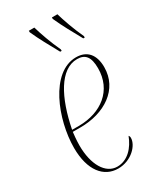

<svg xmlns="http://www.w3.org/2000/svg" viewBox="-197 -832 756 908"><g transform="rotate(-30 181.0 -378.0)"><path d="M205 -606H213V-614C188 -667 167 -728 156 -766H126V-758C150 -704 173 -665 205 -606ZM331 -606H339V-614C314 -667 293 -728 282 -766H252V-758C276 -704 299 -665 331 -606ZM167 10C240 10 291 -46 291 -86C291 -94 288 -98 286 -100C266 -47 226 0 168 0C104 0 62 -72 62 -176C62 -204 66 -240 67 -248H109C241 -248 349 -318 349 -439C349 -507 316 -546 256 -546C117 -546 34 -333 34 -179C34 -56 89 10 167 10ZM105 -258H69C100 -416 163 -536 256 -536C300 -536 321 -511 321 -449C321 -329 229 -258 105 -258Z"/></g></svg>

Font: Noto Serif Display Condensed Thin
Style: Italic
Weight: 100
Width: 3
Italic angle: -12°
Designer: Monotype Design Team
Foundry: Monotype Imaging Inc.
Version: Version 2.009